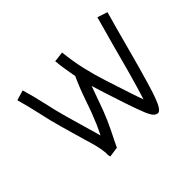

<svg xmlns="http://www.w3.org/2000/svg" viewBox="-141 -917 1201 1201"><g transform="rotate(-45 460.0 -316.5)"><path d="M93 -646 160 -666Q171 -628 181 -590Q191 -552 200 -511Q216 -435 238.5 -355Q261 -275 285 -193Q290 -177 295 -159Q300 -141 305 -122Q313 -139 321 -155Q329 -171 336 -187Q369 -265 395 -342.5Q421 -420 456 -497Q449 -534 443 -572Q437 -610 433 -651L502 -659Q511 -573 528.5 -496.5Q546 -420 571 -343.5Q596 -267 624 -181Q642 -126 655 -92Q661 -110 667 -130.5Q673 -151 681 -177Q709 -272 734.5 -369Q760 -466 787 -561Q794 -587 800.5 -610.5Q807 -634 814 -659L881 -637Q874 -611 867.5 -587.5Q861 -564 854 -540Q828 -445 802 -347.5Q776 -250 748 -155Q738 -120 726.5 -84.5Q715 -49 701 -16Q686 18 671 29Q656 40 635 24Q620 12 602.5 -30.5Q585 -73 557 -156Q538 -215 519.5 -270.5Q501 -326 485 -381Q464 -325 444.5 -268.5Q425 -212 400 -155Q386 -123 371.5 -94Q357 -65 343 -37Q339 -28 335 -20Q331 -12 326 -2Q324 2 324 4L256 14Q251 3 251.5 -9.5Q252 -22 252 -22Q249 -57 239 -96.5Q229 -136 216 -177Q194 -254 171 -334Q148 -414 131 -495Q123 -533 113.5 -569.5Q104 -606 93 -646Z"/></g></svg>

Font: Syne
Style: Italic
Weight: 400
Italic angle: -9°
Designer: Lucas Descroix
Foundry: Bonjour Monde
Version: Version 2.000; ttfautohint (v1.8.3)